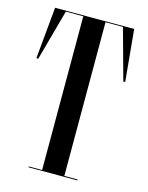

<svg xmlns="http://www.w3.org/2000/svg" viewBox="-108 -768 642 835"><g transform="rotate(15 213.0 -350.0)"><path d="M391 -700H35L13 -467H21.5L84.4 -696H163V-4H103V0H323V-4H263V-696H341.6L404.5 -467H413Z"/></g></svg>

Font: Picaflor 96 pt
Style: Regular
Weight: 400
Designer: Ariel Martín Pérez
Foundry: Tunera Type Foundry
Version: Version 1.000;hotconv 1.0.109;makeotfexe 2.5.65596